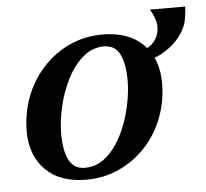

<svg xmlns="http://www.w3.org/2000/svg" viewBox="-44 -580 689 642"><g transform="rotate(-5 300.0 -259.0)"><path d="M318 -424Q278 -424 246.5 -396.5Q215 -369 193.5 -326Q172 -283 161 -235Q150 -187 150 -145Q150 -88 166.5 -56.5Q183 -25 219 -25L221 15Q133 15 84.5 -33.5Q36 -82 36 -163Q36 -224 56.5 -278Q77 -332 115 -374Q153 -416 204.5 -440Q256 -464 316 -464ZM219 -25Q260 -25 291.5 -52.5Q323 -80 344 -122.5Q365 -165 376 -213.5Q387 -262 387 -303Q387 -361 370.5 -392.5Q354 -424 318 -424L316 -464Q404 -464 452.5 -415.5Q501 -367 501 -285Q501 -225 480.5 -170.5Q460 -116 422 -74.5Q384 -33 332.5 -9Q281 15 221 15ZM440 -365 436 -400Q463 -400 482.5 -422Q502 -444 502 -474Q502 -499 482 -533H600Q600 -523 598.5 -511Q597 -499 595 -488Q589 -458 566 -430Q543 -402 510 -383.5Q477 -365 440 -365Z"/></g></svg>

Font: Poltawski Nowy Medium
Style: Italic
Weight: 500
Italic angle: -12°
Version: Version 1.001;gftools[0.9.25]